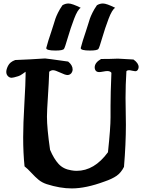

<svg xmlns="http://www.w3.org/2000/svg" viewBox="-20 -1054 823 1088"><path d="M632.8 -1009.8Q615.2 -1000 595.2 -947.3Q575.2 -894.5 559.1 -839.4Q543 -784.2 538.1 -777.3Q532.2 -767.6 490.2 -767.6Q437.5 -767.6 437.5 -781.2V-782.2Q447.3 -820.3 465.8 -874Q471.7 -890.6 478.5 -913.6Q485.4 -936.5 489.7 -949.2Q494.1 -961.9 503.9 -981.9Q513.7 -1002 529.3 -1024.4Q545.9 -1034.2 563.5 -1034.2Q584 -1034.2 632.8 -1009.8ZM437.5 -1009.8Q419.9 -1000 399.9 -947.3Q379.9 -894.5 363.8 -839.4Q347.7 -784.2 342.8 -777.3Q336.9 -767.6 294.9 -767.6Q242.2 -767.6 242.2 -781.2V-782.2Q252 -820.3 270.5 -874Q276.4 -890.6 283.2 -913.6Q290 -936.5 294.4 -949.2Q298.8 -961.9 308.6 -981.9Q318.4 -1002 334 -1024.4Q350.6 -1034.2 368.2 -1034.2Q388.7 -1034.2 437.5 -1009.8ZM119.1 -111.3Q111.3 -186.5 111.3 -276.4Q111.3 -349.6 118.2 -468.3Q125 -586.9 125 -628.9V-647.5Q122.1 -645.5 107.9 -635.3Q93.8 -625 83 -622.1Q54.7 -613.3 45.9 -613.3Q34.2 -613.3 25.4 -622.1Q15.6 -631.8 15.6 -646.5Q15.6 -661.1 25.4 -680.7Q36.1 -703.1 66.4 -713.9Q115.2 -715.8 152.8 -717.8Q190.4 -719.7 208.5 -721.2Q226.6 -722.7 235.4 -722.7Q242.2 -722.7 366.2 -705.1Q391.6 -684.6 391.6 -660.2Q391.6 -649.4 383.8 -638.7Q375 -628.9 362.3 -628.9Q349.6 -628.9 321.3 -642.6Q293 -656.2 280.3 -656.2Q269.5 -656.2 258.8 -647.5Q256.8 -585 251.5 -505.4Q246.1 -425.8 246.1 -392.6Q246.1 -327.1 263.7 -205.1Q285.2 -154.3 312 -125Q338.9 -95.7 383.8 -88.9Q399.4 -85.9 414.1 -85.9Q514.6 -85.9 591.8 -191.4Q606.4 -329.1 606.4 -388.7V-455.1Q606.4 -524.4 611.3 -641.6Q604.5 -651.4 587.9 -651.4Q580.1 -651.4 564.5 -648.4Q548.8 -645.5 542 -645.5Q525.4 -645.5 519.5 -658.2Q516.6 -665 516.6 -671.9Q516.6 -699.2 552.7 -719.7Q580.1 -719.7 601.6 -720.2Q623 -720.7 632.8 -721.2Q642.6 -721.7 646.5 -721.7Q653.3 -721.7 658.2 -721.2Q663.1 -720.7 684.1 -719.7Q705.1 -718.8 736.3 -716.8Q765.6 -696.3 765.6 -673.8Q765.6 -666 760.7 -658.2Q755.9 -650.4 746.1 -650.4Q741.2 -650.4 729 -653.3Q716.8 -656.2 710.9 -656.2Q701.2 -656.2 696.3 -650.4Q691.4 -573.2 691.4 -499Q691.4 -472.7 692.4 -423.3Q693.4 -374 693.4 -346.7Q693.4 -238.3 682.6 -108.4Q666 -75.2 640.6 -57.6Q615.2 -40 572.3 -25.4Q466.8 13.7 386.7 13.7Q320.3 13.7 244.1 -10.7Q217.8 -19.5 198.7 -35.2Q179.7 -50.8 158.2 -74.2Q136.7 -97.7 119.1 -111.3Z"/></svg>

Font: LPEducational
Style: Medium
Weight: 500
Designer: Based on Essays1743, by John Stracke, which says:

Based on the typeface in a 1743 English translation of the essays of 
Version: Version 001.204